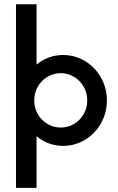

<svg xmlns="http://www.w3.org/2000/svg" viewBox="-20 -687 561 915"><path d="M56.2 208.3H154.2V-38.2C188.2 -9 231.9 8.3 281.2 8.3C396.5 8.3 489.6 -88.9 489.6 -208.3C489.6 -327.8 396.5 -425 281.2 -425C231.9 -425 188.2 -407.6 154.2 -379.2V-666.7H56.2ZM269.4 -79.2C199.3 -79.2 143.1 -136.8 143.1 -208.3C143.1 -279.9 199.3 -338.2 269.4 -338.2C339.6 -338.2 395.8 -279.9 395.8 -208.3C395.8 -136.8 339.6 -79.2 269.4 -79.2Z"/></svg>

Font: Afacad Medium
Style: Regular
Weight: 500
Designer: Kristian Moeller
Foundry: Dicotype
Version: Version 1.000